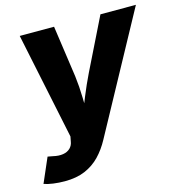

<svg xmlns="http://www.w3.org/2000/svg" viewBox="-131 -640 889 947"><g transform="rotate(-15 313.5 -167.0)"><path d="M-21 192.9 33.2 67.9 59.6 72.8Q87.9 79.6 110.4 75.9Q132.8 72.3 146.7 58.8Q160.6 45.4 163.6 23.9L168 1L54.7 -542.5H230L267.6 -278.8Q274.4 -224.6 275.4 -170.2Q276.4 -115.7 279.3 -54.2H243.2Q266.1 -115.7 288.6 -170.7Q311 -225.6 336.9 -278.8L466.8 -542.5H647.9L320.3 59.1Q296.4 103.5 264.2 137Q231.9 170.4 188.2 189Q144.5 207.5 85 207.5Q54.7 207.5 26.4 203.6Q-2 199.7 -21 192.9Z"/></g></svg>

Font: Inter 16pt ExtraBold
Style: Italic
Weight: 800
Italic angle: -9.3988°
Version: Version 4.001;git-66647c0bb